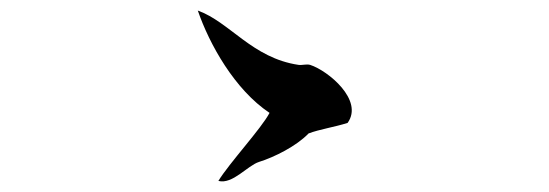

<svg xmlns="http://www.w3.org/2000/svg" viewBox="-20 -552 1040 364"><path d="M639 -319C670 -362 602 -418 568 -429C561 -431 553 -428 546 -429C458 -442 416 -510 355 -532C377 -468 425 -382 491 -338C476 -309 414 -242 394 -209C421 -202 449 -238 471 -245C500 -254 542 -275 565 -299C586 -307 614 -311 639 -319Z"/></svg>

Font: Yuji Syuku Std R
Style: Regular
Weight: 400
Designer: Kataoka Yuji
Foundry: Kinuta Font Factory
Version: Version 3.000;hotconv 1.0.111;makeotfexe 2.5.65597